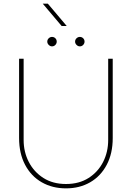

<svg xmlns="http://www.w3.org/2000/svg" viewBox="-20 -1023 725 1056"><path d="M343 13Q268 13 209.5 -20.5Q151 -54 118 -116.5Q85 -179 85 -264V-700H110V-253Q110 -187 138.5 -132Q167 -77 219 -44Q271 -11 343 -11Q415 -11 467 -44Q519 -77 547 -132Q575 -187 575 -253V-700H600V-264Q600 -179 567 -116.5Q534 -54 476 -20.5Q418 13 343 13ZM419 -768Q409 -768 401 -776Q393 -784 393 -794Q393 -805 401 -812.5Q409 -820 419 -820Q430 -820 437.5 -812.5Q445 -805 445 -794Q445 -784 437.5 -776Q430 -768 419 -768ZM266 -768Q256 -768 248 -776Q240 -784 240 -794Q240 -805 248 -812.5Q256 -820 266 -820Q277 -820 284.5 -812.5Q292 -805 292 -794Q292 -784 284.5 -776Q277 -768 266 -768ZM319 -880 215 -1003H243L347 -880Z"/></svg>

Font: MuseoModerno Thin Thin
Style: Regular
Weight: 250
Version: Version 1.003